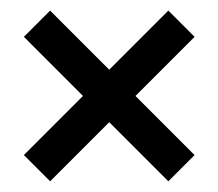

<svg xmlns="http://www.w3.org/2000/svg" viewBox="-20 -508 406 357"><path d="M134.3 -329.6 24.4 -439.5 73.2 -488.3 183.1 -378.4 293 -488.3 341.8 -439.5 231.9 -329.6 341.8 -219.7 293 -170.9 183.1 -280.8 73.2 -170.9 24.4 -219.7Z"/></svg>

Font: Alegre Sans
Style: Regular
Weight: 400
Width: 3
Designer: GrandChaos9000
Version: Version 1.2.6 - August 1, 2014